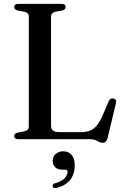

<svg xmlns="http://www.w3.org/2000/svg" viewBox="-20 -720 645 993"><path d="M302.5 -666 267.5 -659.5Q256.5 -657 250.2 -650.8Q244 -644.5 244 -634.5V-69.5Q244 -52 254.8 -44.2Q265.5 -36.5 288.5 -36.5H396.5Q425 -36.5 445 -44.2Q465 -52 480.8 -71.2Q496.5 -90.5 512 -126L542 -196Q546.5 -205.5 552.2 -208.8Q558 -212 566.5 -210.5Q575.5 -208.5 579 -202.5Q582.5 -196.5 579.5 -186L537 -8Q533 6 527 12.2Q521 18.5 510.5 18.5Q501 18.5 492.8 14Q484.5 9.5 474 4.8Q463.5 0 447 0H75Q64 0 58.8 -4.5Q53.5 -9 53.5 -16Q53.5 -29.5 70.5 -34L105 -40.5Q117 -43 123 -49.2Q129 -55.5 129 -65.5V-634.5Q129 -644.5 123 -650.8Q117 -657 105 -659.5L70.5 -666Q53.5 -670.5 53.5 -684Q53.5 -691.5 58.8 -695.8Q64 -700 75 -700H298Q309 -700 314.2 -695.8Q319.5 -691.5 319.5 -684Q319.5 -670.5 302.5 -666ZM302 157.5Q277.5 157.5 265 144.5Q252.5 131.5 252.5 112.5Q252.5 90 268.2 76.2Q284 62.5 307 62.5Q333.5 62.5 350 80.5Q366.5 98.5 366.5 135Q366.5 180.5 342.5 210.5Q318.5 240.5 272.5 252Q264 254 259 251.8Q254 249.5 252.5 244Q250.5 238.5 253.5 234Q256.5 229.5 264 228Q286.5 222 301 212.5Q315.5 203 322.5 191.2Q329.5 179.5 329.5 168.5Q329.5 157.5 317.5 157.5Z"/></svg>

Font: Fraunces 36pt
Style: Regular
Weight: 400
Version: Version 1.000;[b76b70a41]